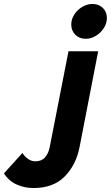

<svg xmlns="http://www.w3.org/2000/svg" viewBox="-240 -700 560 970"><path d="M-220 176 -127 73Q-98 115 -61 115Q-30 115 -12.5 95Q5 75 11 44L106 -441H256L162 43Q144 134 86.5 192Q29 250 -71 250Q-115 250 -155 232.5Q-195 215 -220 176ZM227 -680Q259 -680 279.5 -660Q300 -640 300 -609Q300 -582 284.5 -558Q269 -534 244.5 -519Q220 -504 193 -504Q161 -504 140.5 -524.5Q120 -545 120 -576Q120 -603 135.5 -627Q151 -651 176 -665.5Q201 -680 227 -680Z"/></svg>

Font: Teachers
Style: Bold Italic
Weight: 700
Designer: Alfredo Marco Pradil & Chank Diesel
Version: Version 0.009